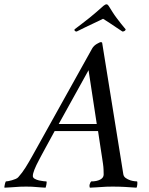

<svg xmlns="http://www.w3.org/2000/svg" viewBox="-77 -866 689 889"><path d="M350 -642 71 -141Q56 -114 41 -90Q26 -66 8 -46Q4 -41 -4.5 -37.5Q-13 -34 -21.5 -31.5Q-30 -29 -38 -27.5Q-46 -26 -50 -26Q-52 -23 -53 -19Q-54 -15 -55 -10.5Q-56 -6 -56.5 -2Q-57 2 -56 3Q-40 2 -28.5 1.5Q-17 1 -6 0Q5 -1 16.5 -1.5Q28 -2 44 -2Q59 -2 70 -1.5Q81 -1 90.5 0Q100 1 110 1.5Q120 2 134 3Q135 1 136 -3.5Q137 -8 138 -12.5Q139 -17 139 -21Q139 -25 138 -26Q135 -26 125 -27Q115 -28 104 -30.5Q93 -33 84 -38Q75 -43 75 -51Q75 -62 82.5 -81Q90 -100 104 -126Q107 -132 114 -145Q121 -158 130.5 -175.5Q140 -193 151.5 -214Q163 -235 176 -259Q177 -259 180 -259Q183 -259 184 -259Q190 -259 202.5 -259Q215 -259 229.5 -259Q244 -259 257 -259Q270 -259 277 -259H321Q324 -259 330.5 -259Q337 -259 344.5 -259Q352 -259 358.5 -259Q365 -259 368 -259Q369 -259 370.5 -259Q372 -259 373 -259Q375 -259 377 -259Q383 -219 388 -186Q392 -158 396 -134Q400 -110 400 -107Q402 -93 402.5 -79.5Q403 -66 403 -58Q403 -43 387 -34.5Q371 -26 345 -26Q343 -24 341 -20Q339 -16 338 -11.5Q337 -7 337.5 -3Q338 1 339 3Q356 2 368 1.5Q380 1 391.5 0Q403 -1 415.5 -1.5Q428 -2 444 -2Q475 -2 501 -0.5Q527 1 555 3Q557 1 558.5 -10Q560 -21 558 -26Q555 -26 545.5 -27Q536 -28 525.5 -31.5Q515 -35 505.5 -41.5Q496 -48 494 -59Q493 -62 490.5 -81Q488 -100 483 -128L396 -668Q395 -669 394 -670Q393 -671 391 -671Q385 -671 371 -662.5Q357 -654 350 -642ZM333 -541 371 -292Q369 -292 368 -292Q367 -292 365.5 -292Q364 -292 364 -292Q358 -292 345.5 -292Q333 -292 320 -292Q307 -292 294.5 -292Q282 -292 276 -292Q272 -292 261.5 -292Q251 -292 239 -292Q227 -292 216.5 -292Q206 -292 203 -292Q202 -292 201 -292Q200 -292 198 -292Q197 -292 195 -292ZM416 -846Q413 -846 409.5 -844Q406 -842 402 -839Q384 -823 368.5 -809.5Q353 -796 338 -784Q323 -772 306 -759Q289 -746 268 -730Q267 -725 270 -722.5Q273 -720 278 -720Q296 -729 317.5 -739.5Q339 -750 357.5 -758.5Q376 -767 388 -773Q400 -779 400 -779Q400 -779 409 -773.5Q418 -768 431.5 -759Q445 -750 460.5 -739.5Q476 -729 490 -720Q495 -720 499.5 -722.5Q504 -725 505 -730Q492 -745 482 -758Q472 -771 462.5 -783.5Q453 -796 444.5 -809.5Q436 -823 426 -839Q424 -842 421.5 -844Q419 -846 416 -846Z"/></svg>

Font: Vermiglione
Style: Italic
Weight: 400
Italic angle: -11°
Version: Version 1.105